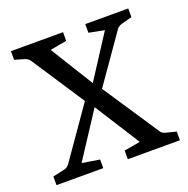

<svg xmlns="http://www.w3.org/2000/svg" viewBox="-107 -671 757 772"><g transform="rotate(-20 272.0 -284.5)"><path d="M312 0V-37L381 -49L245 -263L240 -264L83 -503Q75 -516 60 -520L19 -532V-569H242V-532L171 -519L296 -317H301L469 -64Q476 -51 492 -48L535 -37V0ZM7 0V-37L57 -48Q71 -51 80 -64L251 -309H267L403 -519L337 -532V-569H521V-532L476 -520Q460 -515 453 -504L288 -268H275L132 -49L207 -37V0Z"/></g></svg>

Font: Yrsa
Style: Regular
Weight: 400
Designer: Anna Giedrys (Yrsa+Rasa design), David Brezina (Yrsa art-direction, Rasa art-direction, design)
Foundry: Rosetta Type Foundry
Version: Version 2.004